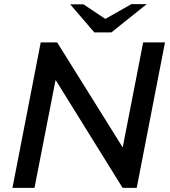

<svg xmlns="http://www.w3.org/2000/svg" viewBox="-20 -904 816 924"><path d="M40 0 176 -700H255L569 -197H571L669 -700H774L638 0H570L249 -517H247L146 0ZM434 -748 464 -800 612 -884H686L516 -748ZM434 -748 318 -883H382L508 -799L516 -748Z"/></svg>

Font: REM
Style: Italic
Weight: 400
Italic angle: -11°
Designer: Octavio Pardo
Foundry: Ashler Design
Version: Version 1.005;gftools[0.9.28]